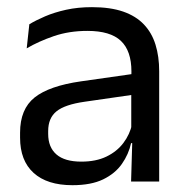

<svg xmlns="http://www.w3.org/2000/svg" viewBox="-20 -520 534 550"><path d="M436 0H355.5L359 -118.5L356 -131V-286.5L356.5 -315Q356.5 -374.5 326.2 -403Q296 -431.5 230.5 -431.5Q178 -431.5 134.2 -416.5Q90.5 -401.5 56.5 -381.5L64 -450.5Q83 -462 109.2 -473.2Q135.5 -484.5 169.2 -492Q203 -499.5 243.5 -499.5Q296 -499.5 332.8 -486.8Q369.5 -474 392.2 -450Q415 -426 425.5 -392Q436 -358 436 -316ZM187.5 10.5Q115 10.5 76.2 -24.8Q37.5 -60 37.5 -125.5V-140Q37.5 -207.5 79.2 -240.8Q121 -274 212 -287L366.5 -309L371 -250L222 -228.5Q166 -220.5 142 -201.2Q118 -182 118 -144.5V-136.5Q118 -98 141.8 -77.5Q165.5 -57 213 -57Q255 -57 285 -71.5Q315 -86 333.5 -110.5Q352 -135 358.5 -165L371 -110H355.5Q348.5 -78 329.2 -50.5Q310 -23 275.5 -6.2Q241 10.5 187.5 10.5Z"/></svg>

Font: Anek Kannada
Style: Regular
Weight: 400
Version: Version 1.003